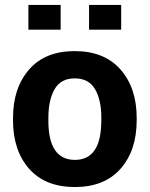

<svg xmlns="http://www.w3.org/2000/svg" viewBox="-20 -744 604 774"><path d="M468.5 -624.5H339V-724H468.5ZM224.5 -624.5H94.5V-724H224.5ZM282 10Q162.5 10 97.5 -63.5Q32.5 -137 32.5 -259V-269Q32.5 -389.5 97.5 -464Q162 -538 281 -538Q400.5 -538 465.8 -463.8Q531 -389.5 531 -269V-259Q531 -137.5 466 -63.8Q401 10 282 10ZM282 -99.5Q365.5 -99.5 383.5 -197.5Q388.5 -225.5 388.5 -262Q388.5 -265.5 388.5 -269Q388.5 -341 363.2 -384.5Q338 -428 281 -428Q225 -428 200 -384.2Q175 -340.5 175 -269V-259Q175 -258.5 175 -257.5Q175 -99.5 282 -99.5Z"/></svg>

Font: Roberto Sans
Style: Bold
Weight: 700
Designer: Google (font) & Cristiano Sobral (main changes)
Version: Version 1.000;October 12, 2021;FontCreator 14.0.0.2814 64-bi